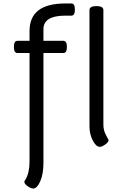

<svg xmlns="http://www.w3.org/2000/svg" viewBox="-20 -835 725 1105"><path d="M80 -600H150V-657Q150 -815 356 -815H391Q411 -815 411 -780Q411 -745 391 -745H356Q230 -745 230 -667V-600H345Q365 -600 365 -565Q365 -530 345 -530H230V103Q230 167 211.5 208.5Q193 250 171 250Q158 250 139 236.5Q120 223 120 211Q120 208 128 196Q150 158 150 93V-530H80Q60 -530 60 -565Q60 -600 80 -600ZM575 -777V-117Q575 -85 590 -57.5Q605 -30 605 -29Q605 -17 586 -3.5Q567 10 554 10Q533 10 514 -26.5Q495 -63 495 -107V-777Q495 -800 535 -800Q575 -800 575 -777Z"/></svg>

Font: Offside
Style: Regular
Weight: 400
Designer: Eduardo Rodriguez Tunni
Foundry: Eduardo Rodriguez Tunni
Version: Version 1.001